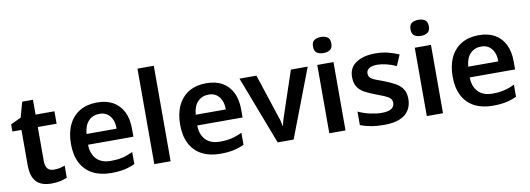

<svg xmlns="http://www.w3.org/2000/svg" viewBox="-59 -1128 4153 1505"><g transform="rotate(-10 2017.0 -375.0)"><path d="M290 -94Q316 -94 336.5 -98.5Q357 -103 377 -111V-14Q352 -4 323 3Q294 10 251 10Q200 10 164.5 -7.5Q129 -25 110.5 -63.5Q92 -102 92 -166V-445H20V-502L103 -541L136 -662H222V-544H372V-445H222V-176Q222 -136 238 -115Q254 -94 290 -94Z M712 -554Q788 -554 840 -524Q892 -494 919.5 -438Q947 -382 947 -303V-240H586Q587 -168 626.5 -126Q666 -84 741 -84Q791 -84 831 -93Q871 -102 917 -124V-28Q877 -9 833 0.5Q789 10 726 10Q643 10 582 -21.5Q521 -53 488 -115.5Q455 -178 455 -268Q455 -358 486 -422Q517 -486 574.5 -520Q632 -554 712 -554ZM716 -463Q663 -463 629 -428.5Q595 -394 589 -325H828Q829 -365 816 -396Q803 -427 778 -445Q753 -463 716 -463Z M1201 0H1071V-760H1201Z M1581 -554Q1657 -554 1709 -524Q1761 -494 1788.5 -438Q1816 -382 1816 -303V-240H1455Q1456 -168 1495.5 -126Q1535 -84 1610 -84Q1660 -84 1700 -93Q1740 -102 1786 -124V-28Q1746 -9 1702 0.5Q1658 10 1595 10Q1512 10 1451 -21.5Q1390 -53 1357 -115.5Q1324 -178 1324 -268Q1324 -358 1355 -422Q1386 -486 1443.5 -520Q1501 -554 1581 -554ZM1585 -463Q1532 -463 1498 -428.5Q1464 -394 1458 -325H1697Q1698 -365 1685 -396Q1672 -427 1647 -445Q1622 -463 1585 -463Z M2053 0 1845 -544H1980L2095 -193Q2101 -179 2106 -159Q2111 -139 2114 -120H2117Q2120 -140 2125 -157.5Q2130 -175 2136 -192L2254 -544H2388L2180 0Z M2593 -544V0H2464V-544ZM2529 -755Q2561 -755 2581.5 -741Q2602 -727 2602 -691Q2602 -655 2581.5 -641Q2561 -627 2529 -627Q2497 -627 2476.5 -641Q2456 -655 2456 -691Q2456 -727 2476.5 -741Q2497 -755 2529 -755Z M3121 -157Q3121 -108 3098 -70Q3075 -32 3026.5 -11Q2978 10 2901 10Q2843 10 2797 2Q2751 -6 2711 -22V-129Q2759 -107 2809 -96.5Q2859 -86 2896 -86Q2950 -86 2974.5 -102.5Q2999 -119 2999 -148Q2999 -171 2984.5 -185Q2970 -199 2940.5 -211.5Q2911 -224 2865 -241Q2819 -258 2785.5 -277.5Q2752 -297 2734 -326.5Q2716 -356 2716 -403Q2716 -477 2773.5 -515.5Q2831 -554 2927 -554Q2979 -554 3024.5 -543Q3070 -532 3114 -513L3077 -427Q3041 -444 2999.5 -454Q2958 -464 2928 -464Q2887 -464 2863.5 -450Q2840 -436 2840 -410Q2840 -388 2853 -375Q2866 -362 2894 -351Q2922 -340 2966 -324Q3012 -306 3047 -286Q3082 -266 3101.5 -236Q3121 -206 3121 -157Z M3369 -544V0H3240V-544ZM3305 -755Q3337 -755 3357.5 -741Q3378 -727 3378 -691Q3378 -655 3357.5 -641Q3337 -627 3305 -627Q3273 -627 3252.5 -641Q3232 -655 3232 -691Q3232 -727 3252.5 -741Q3273 -755 3305 -755Z M3750 -554Q3826 -554 3878 -524Q3930 -494 3957.5 -438Q3985 -382 3985 -303V-240H3624Q3625 -168 3664.5 -126Q3704 -84 3779 -84Q3829 -84 3869 -93Q3909 -102 3955 -124V-28Q3915 -9 3871 0.5Q3827 10 3764 10Q3681 10 3620 -21.5Q3559 -53 3526 -115.5Q3493 -178 3493 -268Q3493 -358 3524 -422Q3555 -486 3612.5 -520Q3670 -554 3750 -554ZM3754 -463Q3701 -463 3667 -428.5Q3633 -394 3627 -325H3866Q3867 -365 3854 -396Q3841 -427 3816 -445Q3791 -463 3754 -463Z"/></g></svg>

Font: Noto Sans Hebrew Thin SemiBold
Style: Regular
Weight: 600
Version: Version 3.001